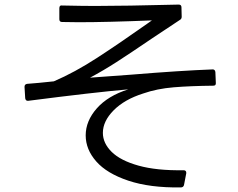

<svg xmlns="http://www.w3.org/2000/svg" viewBox="-20 -783 1040 838"><path d="M769 35Q634 37 540 5.5Q446 -26 400 -78.5Q354 -131 354 -192Q354 -255 402.5 -310Q451 -365 540 -393Q390 -380 103 -343H101Q92 -343 90 -354L87 -404Q87 -415 98 -417Q141 -420 215 -428Q306 -467 404.5 -531Q503 -595 626 -682L643 -694Q447 -686 323 -686L251 -687Q239 -687 239 -699V-747Q239 -761 251 -759Q343 -757 395 -757Q522 -757 760 -763Q772 -763 772 -751L773 -710Q773 -700 765 -696L646 -617Q546 -549 488.5 -512Q431 -475 373 -444L551 -457Q770 -475 907 -480H909Q918 -480 920 -469L922 -421V-419Q922 -409 911 -409Q812 -408 738.5 -402Q665 -396 605 -375Q523 -349 476 -301.5Q429 -254 429 -203Q429 -158 467.5 -120Q506 -82 585 -60Q664 -38 781 -40Q794 -40 793 -27L783 25Q780 35 769 35Z"/></svg>

Font: LINE Seed JP_TTF Regular
Style: Regular
Weight: 400
Designer: LINE & Fontrix & Fontworks
Version: Version 1.002